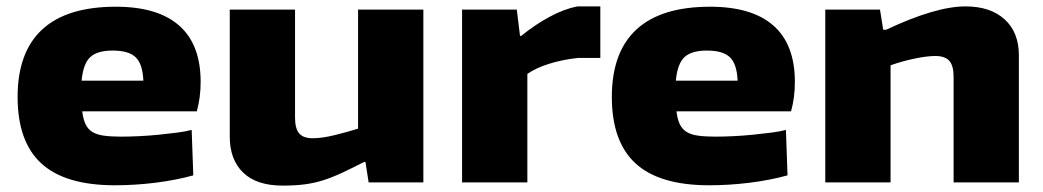

<svg xmlns="http://www.w3.org/2000/svg" viewBox="-20 -570 3260 600"><path d="M339 9Q184 9 109.5 -59Q35 -127 35 -267Q35 -407 112 -478Q189 -549 342 -549Q473 -549 540 -490Q607 -431 607 -314Q607 -265 595 -222H237Q240 -197 247.5 -181.5Q255 -166 269 -157.5Q283 -149 305 -146Q327 -143 359 -143Q385 -143 415.5 -144.5Q446 -146 476 -149Q506 -152 533 -155.5Q560 -159 579 -164L584 -22Q530 -7 466 1Q402 9 339 9ZM332 -412Q284 -412 262 -391.5Q240 -371 235 -318H428Q426 -369 404.5 -390.5Q383 -412 332 -412Z M863 10Q782 10 740 -30.5Q698 -71 698 -143V-540H902V-203Q902 -168 915 -153Q928 -138 957 -138Q986 -138 1025 -147.5Q1064 -157 1099 -168V-540H1303V0H1132L1122 -64H1118Q1079 -44 1049 -30Q1019 -16 991 -7Q963 2 933 6Q903 10 863 10Z M1424 -540H1595L1605 -458H1609Q1652 -493 1697.5 -517.5Q1743 -542 1784 -550H1856V-389H1787Q1739 -384 1697 -371Q1655 -358 1628 -339V0H1424Z M2196 9Q2041 9 1966.5 -59Q1892 -127 1892 -267Q1892 -407 1969 -478Q2046 -549 2199 -549Q2330 -549 2397 -490Q2464 -431 2464 -314Q2464 -265 2452 -222H2094Q2097 -197 2104.5 -181.5Q2112 -166 2126 -157.5Q2140 -149 2162 -146Q2184 -143 2216 -143Q2242 -143 2272.5 -144.5Q2303 -146 2333 -149Q2363 -152 2390 -155.5Q2417 -159 2436 -164L2441 -22Q2387 -7 2323 1Q2259 9 2196 9ZM2189 -412Q2141 -412 2119 -391.5Q2097 -371 2092 -318H2285Q2283 -369 2261.5 -390.5Q2240 -412 2189 -412Z M2559 -540H2730L2740 -477H2749Q2904 -550 2997 -550Q3075 -550 3119.5 -509.5Q3164 -469 3164 -397V0H2960V-330Q2960 -365 2946.5 -380Q2933 -395 2903 -395Q2877 -395 2838.5 -387Q2800 -379 2763 -366V0H2559Z"/></svg>

Font: Encode Sans Wide
Style: ExtraBold
Weight: 800
Designer: Pablo Impallari, Andres Torresi
Foundry: Pablo Impallari, Andres Torresi
Version: Version 1.000; ttfautohint (v1.00) -l 8 -r 50 -G 200 -x 14 -